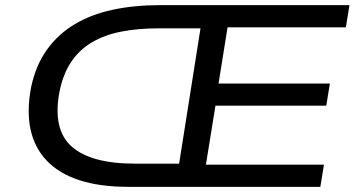

<svg xmlns="http://www.w3.org/2000/svg" viewBox="-20 -725 1376 745"><path d="M478 0Q368 0 289 -25.5Q210 -51 162 -101Q114 -151 98.5 -223Q83 -295 101 -388Q119 -472 162 -532Q205 -592 269 -630.5Q333 -669 416.5 -687Q500 -705 598 -705H1336L1322 -619H863L828 -401H1260L1246 -315H816L779 -86H1237L1223 0ZM504 -90H675L758 -615H594Q516 -615 451.5 -602.5Q387 -590 338 -561.5Q289 -533 257 -486Q225 -439 211 -370Q183 -224 257.5 -157Q332 -90 504 -90Z"/></svg>

Font: Nunito Sans 10pt Expanded Medium
Style: Italic
Weight: 500
Width: 7
Italic angle: -9°
Designer: Vernon Adams
Foundry: Vernon Adams
Version: Version 3.101;gftools[0.9.27]